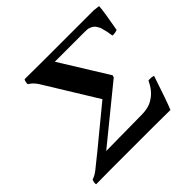

<svg xmlns="http://www.w3.org/2000/svg" viewBox="-158 -821 996 996"><g transform="rotate(-45 340.5 -323.0)"><path d="M646 -646Q678.2 -642.1 679.2 -642.1Q681.2 -642.1 681.2 -640.1Q679.7 -606.9 658.2 -490.2Q640.1 -482.9 622.1 -484.9Q618.2 -518.1 607.9 -551.8Q598.6 -574.7 586.9 -585Q573.2 -595.2 556.2 -599.1Q552.7 -599.1 544.9 -599.6Q537.1 -600.1 532.2 -600.1H314.9L478 -336.9L476.1 -335.9L474.1 -327.1L175.8 -84L437 -86.9Q494.6 -86.9 527.8 -111.8Q564 -134.3 589.8 -188Q613.8 -189.9 627 -184.1Q581.1 -44.9 562 1Q558.6 1 505.4 0.5Q452.1 0 424.8 0H136.2Q121.6 0 71.8 0.5Q22 1 17.1 1Q14.6 -3.4 16.6 -14.4Q18.6 -25.4 22 -29.8Q39.6 -34.2 63 -51.8Q122.6 -99.6 140.1 -113.8L352.1 -288.1L174.8 -576.2Q156.2 -604.5 133.8 -616.2Q131.8 -621.1 134 -631.8Q136.2 -642.6 140.1 -647Q146 -647 205.3 -646.5Q264.6 -646 280.8 -646Z"/></g></svg>

Font: Common Serif SemiBold
Style: Italic
Weight: 600
Italic angle: -12°
Designer: Philipp H. Poll, Khaled Hosny
Foundry: Stefan Peev, Context Ltd.
Version: Version 1.026